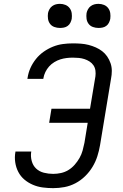

<svg xmlns="http://www.w3.org/2000/svg" viewBox="-20 -968 640 996"><path d="M256 8Q229 8 202 4.5Q175 1 150.5 -9.5Q126 -20 106.5 -36.5Q87 -53 75 -76Q63 -99 59 -126Q55 -153 60 -180Q60 -181 60 -181Q60 -181 60 -182H143Q143 -182 142.5 -181.5Q142 -181 142 -181Q138 -157 144.5 -133Q151 -109 167.5 -93.5Q184 -78 207.5 -72Q231 -66 256 -66Q276 -66 296.5 -70.5Q317 -75 335 -86Q353 -97 367.5 -113.5Q382 -130 392.5 -148.5Q403 -167 408.5 -187Q414 -207 418 -227L435 -331H235L247 -404H447L475 -572Q477 -587 475 -602Q473 -617 465 -629Q457 -641 444.5 -649Q432 -657 418 -661.5Q404 -666 389 -667.5Q374 -669 358 -669Q342 -669 325.5 -667Q309 -665 293 -660Q277 -655 261.5 -645.5Q246 -636 234.5 -623Q223 -610 215.5 -594.5Q208 -579 205 -562Q205 -561 205 -560.5Q205 -560 205 -559H122Q122 -560 122.5 -561.5Q123 -563 123 -564Q127 -591 138 -615.5Q149 -640 166.5 -662Q184 -684 207 -700Q230 -716 255 -726Q280 -736 306 -739.5Q332 -743 358 -743Q379 -743 399.5 -741.5Q420 -740 439.5 -735Q459 -730 477 -722Q495 -714 510 -702.5Q525 -691 536 -675Q547 -659 553.5 -640Q560 -621 560 -600.5Q560 -580 556 -560L499 -215Q494 -186 485 -157.5Q476 -129 460 -102.5Q444 -76 421.5 -54Q399 -32 371.5 -17.5Q344 -3 314.5 2.5Q285 8 256 8ZM491 -823Q476 -823 462 -828Q448 -833 439.5 -844.5Q431 -856 429 -870.5Q427 -885 429 -900Q431 -910 436.5 -920Q442 -930 451 -936.5Q460 -943 470 -945.5Q480 -948 491 -948Q506 -948 519.5 -942.5Q533 -937 541.5 -925.5Q550 -914 552 -899.5Q554 -885 552 -870Q550 -860 545 -850Q540 -840 531 -833.5Q522 -827 511.5 -825Q501 -823 491 -823ZM291 -823Q276 -823 262 -828Q248 -833 239.5 -844.5Q231 -856 229 -870.5Q227 -885 229 -900Q231 -910 236.5 -920Q242 -930 251 -936.5Q260 -943 270 -945.5Q280 -948 291 -948Q306 -948 319.5 -942.5Q333 -937 341.5 -925.5Q350 -914 352 -899.5Q354 -885 352 -870Q350 -860 345 -850Q340 -840 331 -833.5Q322 -827 311.5 -825Q301 -823 291 -823Z"/></svg>

Font: Zed Sans Extended
Style: Italic
Weight: 400
Width: 7
Italic angle: -9°
Designer: Belleve Invis
Foundry: Belleve Invis
Version: Version 1.0.0; ttfautohint (v1.8.4)